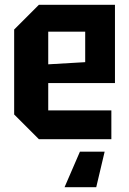

<svg xmlns="http://www.w3.org/2000/svg" viewBox="-20 -580 538 800"><path d="M39 -103V-457L142 -560H459V-234H181V-120H444V0H142ZM181 -312 335 -321V-448H181ZM416 52 381 200H249L313 52Z"/></svg>

Font: Tektur SemiCondensed SemiBold
Style: Regular
Weight: 600
Width: 4
Designer: Adam Jagosz
Foundry: Adam Jagosz
Version: Version 1.005;gftools[0.9.30]